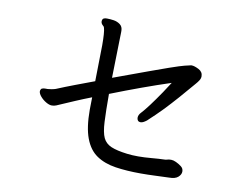

<svg xmlns="http://www.w3.org/2000/svg" viewBox="-75 -805 1149 891"><g transform="rotate(10 500.0 -359.5)"><path d="M708 -458Q577 -415 430 -357Q430 -276 432.5 -226Q435 -176 446.5 -151.5Q458 -127 485 -115.5Q512 -104 561 -98Q584 -95 613.5 -95Q643 -95 676 -98Q709 -101 742 -102Q747 -103 752.5 -104.5Q758 -106 766 -106H769Q778 -106 791 -100Q804 -94 816 -85Q828 -76 828 -61.5Q828 -47 814.5 -35Q801 -23 773 -23Q740 -22 706.5 -20.5Q673 -19 639 -19Q573 -19 520 -27Q467 -35 430 -60Q393 -85 374 -135.5Q355 -186 355 -269Q355 -283 355.5 -298.5Q356 -314 356 -328Q317 -313 282 -298Q208 -266 198.5 -262Q189 -258 177.5 -258Q166 -258 150.5 -267Q135 -276 123.5 -289.5Q112 -303 112 -314Q112 -320 117 -326Q124 -330 133 -330H146Q149 -330 162 -332Q175 -334 183 -337Q224 -354 269 -371L357 -404Q360 -540 360 -574Q360 -635 354 -655Q353 -661 347 -665Q338 -673 338 -683Q338 -688 341 -694Q346 -700 360.5 -700Q375 -700 392 -697.5Q409 -695 422.5 -685Q436 -675 436 -655V-648Q436 -642 435 -608Q434 -571 431 -433Q632 -507 684 -525Q736 -543 753 -547Q777 -553 783 -554H785Q798 -554 818.5 -543.5Q839 -533 839 -512Q839 -502 833 -492.5Q827 -483 819 -474Q750 -392 696 -335Q660 -298 625 -266Q608 -253 598 -253Q588 -253 584 -258.5Q580 -264 580 -271Q580 -285 592 -297Q621 -328 676 -409Q693 -435 708 -458Z"/></g></svg>

Font: Moon Stars Kai
Style: Bold
Weight: 700
Designer: GuiWonder
Version: Version 1.101